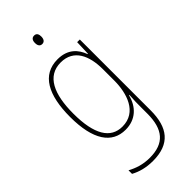

<svg xmlns="http://www.w3.org/2000/svg" viewBox="-300 -776 1071 1071"><g transform="rotate(-45 235.0 -241.0)"><path d="M229 -723C209 -723 203 -706 203 -690C203 -672 210 -657 228 -657C246 -657 254 -671 254 -691C254 -707 249 -723 229 -723ZM228 -537C105 -537 50 -432 50 -260C50 -78 112 10 219 10C299 10 350 -40 368 -113H371C368 -72 368 -47 368 -14V32C368 156 317 216 204 216C150 216 109 202 70 181V209C107 229 150 241 204 241C338 241 394 167 394 32V-527H373L370 -439H367C348 -491 309 -537 228 -537ZM228 -512C331 -512 368 -424 368 -319V-229C368 -129 333 -15 219 -15C126 -15 76 -95 76 -260C76 -413 120 -512 228 -512Z"/></g></svg>

Font: Noto Sans Khmer UI Condensed Thin
Style: Regular
Weight: 100
Width: 3
Designer: Danh Hong and the Monotype Design Team
Foundry: Monotype Imaging Inc.
Version: Version 2.002